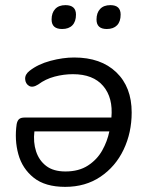

<svg xmlns="http://www.w3.org/2000/svg" viewBox="-20 -719 582 748"><path d="M234 9Q156 9 111.5 -26.5Q67 -62 51.5 -118Q36 -174 45 -236Q48 -250 55 -255.5Q62 -261 75 -261H414Q421 -338 382 -384Q343 -430 264 -430Q228 -430 192.5 -420.5Q157 -411 129 -390Q107 -376 93 -384.5Q79 -393 78 -411Q77 -429 95 -443Q128 -469 176.5 -482Q225 -495 269 -495Q373 -495 433 -437.5Q493 -380 493 -281Q493 -202 461.5 -136Q430 -70 371.5 -30.5Q313 9 234 9ZM235 -51Q287 -51 322.5 -74Q358 -97 378 -132.5Q398 -168 406 -207H114Q109 -165 120.5 -129.5Q132 -94 160 -72.5Q188 -51 235 -51ZM396 -606Q356 -606 356 -643Q356 -669 370 -684Q384 -699 410 -699Q450 -699 450 -662Q450 -635 436 -620.5Q422 -606 396 -606ZM222 -606Q181 -606 181 -643Q181 -669 195 -684Q209 -699 235 -699Q276 -699 276 -662Q276 -635 262 -620.5Q248 -606 222 -606Z"/></svg>

Font: Nunito
Style: Italic
Weight: 400
Italic angle: -9°
Designer: Vernon Adams
Foundry: Vernon Adams
Version: Version 3.601; ttfautohint (v1.8.2.53-6de2)